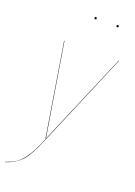

<svg xmlns="http://www.w3.org/2000/svg" viewBox="-175 -755 710 1009"><g transform="rotate(20 180.5 -251.0)"><path d="M179.2 -679.2Q172.9 -679.2 172.9 -685.1Q172.9 -690.9 179.2 -690.9Q185.1 -690.9 185.1 -685.1Q185.1 -679.2 179.2 -679.2ZM301.8 -679.2Q295.9 -679.2 295.9 -685.1Q295.9 -690.9 301.8 -690.9Q308.1 -690.9 308.1 -685.1Q308.1 -679.2 301.8 -679.2ZM371.1 -517.1 151.9 0Q135.7 38.1 125.2 60.3Q114.7 82.5 100.6 105.5Q86.4 128.4 71.8 142.3Q57.1 156.2 37.1 168.2Q17.1 180.2 -9.8 189V187Q22.9 175.8 44.9 161.9Q66.9 147.9 85.4 123Q104 98.1 116.7 73.2Q129.4 48.3 149.9 0H147.9L64 -517.1H65.9L149.9 -1L369.1 -517.1Z"/></g></svg>

Font: Fira Sans Compressed Two
Style: Italic
Weight: 100
Width: 3
Italic angle: -8°
Designer: Carrois Corporate & Edenspiekermann AG
Foundry: Carrois Corporate GbR & Edenspiekermann AG
Version: Version 4.203;PS 004.203;hotconv 1.0.88;makeotf.lib2.5.64775